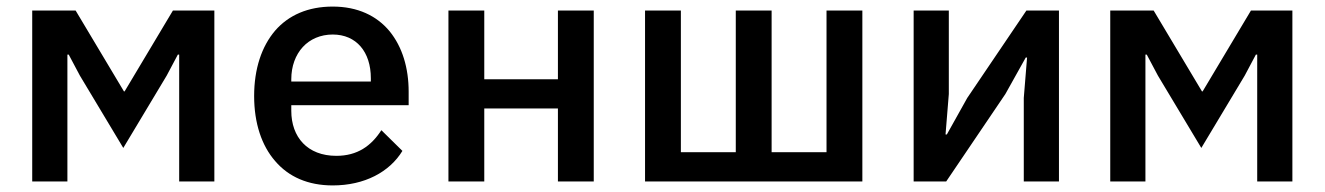

<svg xmlns="http://www.w3.org/2000/svg" viewBox="-20 -552 4029 584"><path d="M78 -520H210L357 -274H359L506 -520H632V0H525V-386H521L487 -322L355 -102L223 -322L189 -386H185V0H78Z M992 12C917 12 858 -14 817 -62C776 -109 753 -177 753 -260C753 -343 776 -411 817 -459C858 -506 917 -532 992 -532C1068 -532 1126 -504 1165 -457C1204 -409 1223 -345 1223 -273V-232H866V-215C866 -135 915 -78 1003 -78C1067 -78 1109 -108 1140 -156L1204 -93C1165 -29 1089 12 992 12ZM992 -447C955 -447 923 -433 901 -409C879 -385 866 -351 866 -311V-304H1108V-314C1108 -394 1064 -447 992 -447Z M1344 -520H1453V-311H1677V-520H1786V0H1677V-222H1453V0H1344Z M1942 -520H2051V-89H2218V-520H2327V-89H2494V-520H2603V0H1942Z M2759 -520H2866V-266L2856 -143H2860L2922 -254L3102 -520H3201V0H3094V-254L3104 -377H3100L3038 -266L2858 0H2759Z M3357 -520H3489L3636 -274H3638L3785 -520H3911V0H3804V-386H3800L3766 -322L3634 -102L3502 -322L3468 -386H3464V0H3357Z"/></svg>

Font: Plexus Sans Medium
Style: Regular
Weight: 500
Version: Version 2.001;PS 002.001;hotconv 1.0.70;makeotf.lib2.5.58329